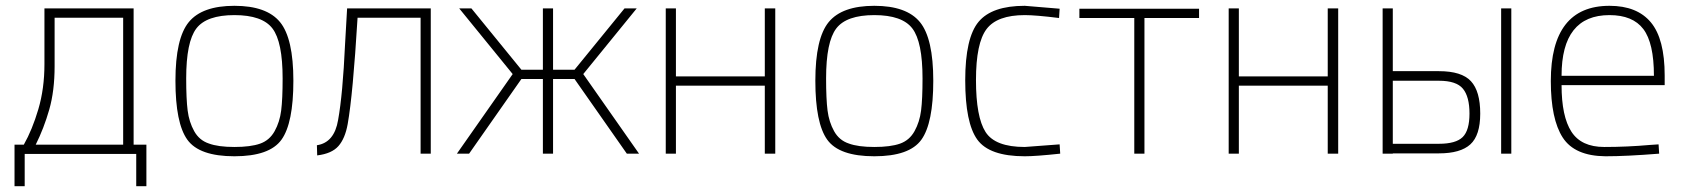

<svg xmlns="http://www.w3.org/2000/svg" viewBox="-20 -529 5803 661"><path d="M62 -31Q91 -82 112 -153Q133 -224 133 -308V-500H440V-31H484V112H449V1H65V112H30V-31ZM168 -301Q168 -216 149.5 -151.5Q131 -87 103 -31H404V-468H168Z M630 -453Q676 -509 787 -509Q898 -509 944 -453Q990 -397 990 -251Q990 -105 949 -48Q908 9 787 9Q666 9 625 -48Q584 -105 584 -251Q584 -397 630 -453ZM699 -35Q731 -23 787 -23Q843 -23 875.5 -34.5Q908 -46 925.5 -77.5Q943 -109 948 -148.5Q953 -188 953 -259Q953 -385 918 -431Q883 -477 787 -477Q691 -477 656 -431Q621 -385 621 -259Q621 -188 626 -148.5Q631 -109 648.5 -77.5Q666 -46 699 -35Z M1428 0V-468H1211Q1195 -203 1177 -102Q1168 -52 1145 -26Q1122 0 1072 6L1071 -29Q1131 -38 1144 -116Q1160 -204 1168 -378L1175 -500H1463V0Z M1884 -289H1958L2130 -500H2172L1988 -274L2180 0H2138L1958 -257H1884V0H1849V-257H1775L1595 0H1553L1745 -274L1561 -500H1603L1775 -289H1849V-500H1884Z M2272 -500H2307V-266H2613V-500H2649V0H2613V-234H2307V0H2272Z M2833 -453Q2879 -509 2990 -509Q3101 -509 3147 -453Q3193 -397 3193 -251Q3193 -105 3152 -48Q3111 9 2990 9Q2869 9 2828 -48Q2787 -105 2787 -251Q2787 -397 2833 -453ZM2902 -35Q2934 -23 2990 -23Q3046 -23 3078.5 -34.5Q3111 -46 3128.5 -77.5Q3146 -109 3151 -148.5Q3156 -188 3156 -259Q3156 -385 3121 -431Q3086 -477 2990 -477Q2894 -477 2859 -431Q2824 -385 2824 -259Q2824 -188 2829 -148.5Q2834 -109 2851.5 -77.5Q2869 -46 2902 -35Z M3508 -477Q3413 -477 3376.5 -429Q3340 -381 3340 -253.5Q3340 -126 3373 -74.5Q3406 -23 3508 -23L3628 -32L3630 0Q3546 9 3508 9Q3386 9 3344.5 -48.5Q3303 -106 3303 -252.5Q3303 -399 3349 -454Q3395 -509 3508 -509L3628 -499L3626 -467Q3546 -477 3508 -477Z M3696 -499H4108V-467H3920V0H3885V-467H3696Z M4210 -500H4245V-266H4551V-500H4587V0H4551V-234H4245V0H4210Z M4934 -251Q4994 -251 5016.5 -223.5Q5039 -196 5039 -138Q5039 -80 5015.5 -57Q4992 -34 4934 -34H4775V-251ZM4740 -500V0H4775V-1H4934Q5008 -1 5042 -32Q5076 -63 5076 -138Q5076 -215 5044 -249.5Q5012 -284 4934 -284H4775V-500ZM5148 -500V0H5183V-500Z M5660 -30 5690 -32 5692 0Q5580 9 5507 9Q5401 8 5360 -55.5Q5319 -119 5319 -250Q5319 -509 5521 -509Q5616 -509 5663.5 -452Q5711 -395 5711 -269V-236H5356Q5356 -128 5390 -75.5Q5424 -23 5503 -23Q5582 -23 5660 -30ZM5356 -268H5674Q5674 -381 5637.5 -429Q5601 -477 5521 -477Q5356 -477 5356 -268Z"/></svg>

Font: Titillium Web[RUS by Daymarius]
Style: Regular
Weight: 200
Designer: Cyrillization by Daymarius
Foundry: Cyrillization by Daymarius
Version: Version 1.002 September 11, 2018